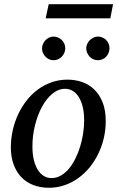

<svg xmlns="http://www.w3.org/2000/svg" viewBox="-20 -867 549 899"><path d="M374 -304.2Q374 -339.8 367.2 -367.2Q360.4 -394.5 348.6 -413.1Q336.9 -431.6 320.6 -441.4Q304.2 -451.2 285.2 -451.2Q252.4 -451.2 224.4 -427.5Q196.3 -403.8 175.8 -365.5Q155.3 -327.1 143.6 -279.1Q131.8 -231 131.8 -182.1Q131.8 -145 138.7 -117.2Q145.5 -89.4 157.7 -70.6Q169.9 -51.8 186 -42.5Q202.1 -33.2 221.2 -33.2Q244.6 -33.2 265.4 -45.2Q286.1 -57.1 303 -77.4Q319.8 -97.7 333 -124.5Q346.2 -151.4 355.5 -181.4Q364.7 -211.4 369.4 -243.2Q374 -274.9 374 -304.2ZM475.1 -299.8Q475.1 -259.3 466.1 -220.5Q457 -181.6 440.2 -147Q423.3 -112.3 399.7 -83.3Q376 -54.2 346.4 -33Q316.9 -11.7 282.2 0.2Q247.6 12.2 209 12.2Q168 12.2 134.8 -1Q101.6 -14.2 78.6 -38.8Q55.7 -63.5 43.2 -98.4Q30.8 -133.3 30.8 -176.8Q30.8 -217.3 39.6 -256.6Q48.3 -295.9 64.7 -331.1Q81.1 -366.2 104.5 -396.2Q127.9 -426.3 157.5 -448Q187 -469.7 221.9 -481.9Q256.8 -494.1 295.9 -494.1Q332 -494.1 364.5 -482.9Q397 -471.7 421.6 -447.8Q446.3 -423.8 460.7 -387.2Q475.1 -350.6 475.1 -299.8ZM285.6 -641.1Q285.6 -629.9 281.2 -619.6Q276.9 -609.4 269.3 -601.6Q261.7 -593.8 251.7 -589.4Q241.7 -585 230.5 -585Q219.7 -585 210 -589.4Q200.2 -593.8 192.9 -601.6Q185.5 -609.4 181.2 -619.1Q176.8 -628.9 176.8 -640.1Q176.8 -650.9 181.2 -660.9Q185.5 -670.9 192.9 -678.7Q200.2 -686.5 210 -691.2Q219.7 -695.8 230.5 -695.8Q241.7 -695.8 251.7 -691.4Q261.7 -687 269.3 -679.7Q276.9 -672.4 281.2 -662.4Q285.6 -652.3 285.6 -641.1ZM492.7 -641.1Q492.7 -629.9 488.5 -619.6Q484.4 -609.4 477.1 -601.6Q469.7 -593.8 459.7 -589.4Q449.7 -585 438.5 -585Q427.2 -585 417.2 -589.4Q407.2 -593.8 399.9 -601.6Q392.6 -609.4 388.2 -619.6Q383.8 -629.9 383.8 -641.1Q383.8 -651.4 388.4 -661.4Q393.1 -671.4 400.6 -679Q408.2 -686.5 418.2 -691.2Q428.2 -695.8 438.5 -695.8Q449.7 -695.8 459.7 -691.4Q469.7 -687 477.1 -679.7Q484.4 -672.4 488.5 -662.4Q492.7 -652.3 492.7 -641.1ZM496.6 -781.2H193.8L208 -847.2H509.3Z"/></svg>

Font: Charis SIL APac
Style: Italic
Weight: 400
Italic angle: -11°
Foundry: SIL International
Version: Version 5.000